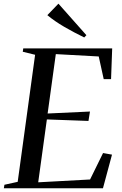

<svg xmlns="http://www.w3.org/2000/svg" viewBox="-36 -1000 648 1020"><path d="M-15.5 0 -12.5 -18.5 58 -34 150.5 -709 85 -725 87.5 -743H560L554 -579.5H515L488.5 -700L260.5 -712.5L217 -397L442 -407.5L434 -357.5L213 -365.5L167 -31.5L442.5 -46.5L511.5 -187L559 -178.5L511 0ZM411.5 -801Q385 -814 358 -828.2Q331 -842.5 305.2 -857.5Q279.5 -872.5 256.8 -888.2Q234 -904 215.5 -919.5L274.5 -980.5L423 -813Z"/></svg>

Font: Merriweather 144pt
Style: Italic
Weight: 400
Italic angle: -7.8°
Version: Version 2.101